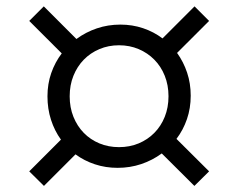

<svg xmlns="http://www.w3.org/2000/svg" viewBox="-20 -679 760 612"><path d="M131.3 -372.1Q131.3 -411.6 143.3 -446Q155.3 -480.5 176.8 -508.8L73.2 -612.3L119.6 -658.7L223.6 -554.7Q253.4 -576.7 288.8 -588.6Q324.2 -600.6 363.8 -600.6Q401.9 -600.6 436 -589.1Q470.2 -577.6 498 -556.6L600.1 -658.7L646.5 -612.3L544.4 -510.3Q564.9 -481.9 576.4 -447.5Q587.9 -413.1 587.9 -374Q587.9 -334 575.9 -299.3Q564 -264.6 542.5 -236.3L646.5 -132.8L599.6 -86.4L495.6 -189.9Q465.8 -168 430.2 -156Q394.5 -144 355 -144Q316.4 -144 282.5 -155.3Q248.5 -166.5 220.7 -187L120.1 -86.4L73.2 -132.8L174.3 -233.9Q153.8 -262.2 142.6 -297.1Q131.3 -332 131.3 -372.1ZM202.1 -372.1Q202.1 -336.4 214.1 -306.6Q226.1 -276.9 247.1 -255.4Q268.1 -233.9 296.9 -221.9Q325.7 -210 359.4 -210Q393.1 -210 421.9 -221.9Q450.7 -233.9 471.9 -255.4Q493.2 -276.9 505.1 -306.6Q517.1 -336.4 517.1 -372.1Q517.1 -407.7 505.1 -437.5Q493.2 -467.3 471.9 -488.8Q450.7 -510.3 421.9 -522.5Q393.1 -534.7 359.4 -534.7Q325.7 -534.7 296.9 -522.5Q268.1 -510.3 247.1 -488.8Q226.1 -467.3 214.1 -437.5Q202.1 -407.7 202.1 -372.1Z"/></svg>

Font: Proza Libre
Style: Regular
Weight: 400
Designer: Jasper de Waard
Foundry: Jasper de Waard
Version: Version 1.001; ttfautohint (v1.4.1.8-43bc)